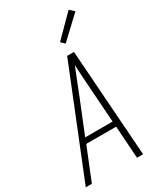

<svg xmlns="http://www.w3.org/2000/svg" viewBox="-240 -1057 976 1146"><g transform="rotate(-30 248.0 -484.5)"><path d="M-4 0 292 -735H339L391 0H349L334 -223H128L38 0ZM331 -260 315 -490Q312 -534 309 -577.5Q306 -621 304 -664Q287 -621 269.5 -577.5Q252 -534 235 -490L142 -260ZM321 -803 296 -827 437 -969 468 -941Z"/></g></svg>

Font: Iosevka SS04 Extralight
Style: Italic
Weight: 200
Italic angle: -9°
Monospace: yes
Designer: Belleve Invis
Foundry: Belleve Invis
Version: Version 19.0.0; ttfautohint (v1.8.4)